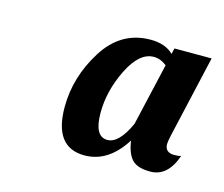

<svg xmlns="http://www.w3.org/2000/svg" viewBox="-54 -813 482 414"><g transform="rotate(15 187.0 -606.0)"><path d="M95 -557Q95 -624 133 -684.5Q171 -745 237 -745Q270 -745 288 -727L291 -740H374L332 -556Q329 -542 329 -537Q329 -518 350 -518Q360 -518 365 -520Q348 -470 309 -470Q280 -470 268 -483Q256 -496 252 -524Q216 -467 163 -467Q95 -467 95 -557ZM173 -565Q173 -512 202 -512Q228 -512 250 -561L282 -700Q268 -711 253 -711Q221 -711 197 -662.5Q173 -614 173 -565Z"/></g></svg>

Font: Lobster Two
Style: Bold Italic
Weight: 700
Designer: Pablo Impallari
Foundry: Pablo Impallari. www.impallari.com
Version: Version 1.006